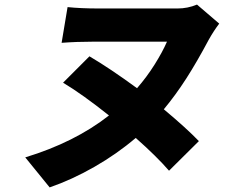

<svg xmlns="http://www.w3.org/2000/svg" viewBox="-20 -743 996 838"><path d="M839.8 -723 936.8 -639.9Q913 -608.7 891.3 -570Q839.5 -472.7 792.8 -400Q746.1 -327.4 695 -266Q793.3 -183.9 848 -127.1L717.7 2.1Q664.1 -60 572.4 -141Q490.4 -71 392 -14.7Q293.7 41.5 196.7 74.9L90.2 -56.1Q306.1 -121.8 455.6 -239Q340.9 -330.6 255.3 -382.1L370.4 -497.2Q460.9 -443.9 578.1 -358Q620.7 -407 654.8 -461.3Q688.9 -515.6 708.8 -561.1H386Q315.3 -561.1 248.9 -556.1L274.9 -712Q333.1 -706 409.8 -706H755Q799 -706 839.8 -723Z"/></svg>

Font: Karasuma Gothic
Style: Italic
Weight: 900
Italic angle: -9.39999°
Designer: Rasmus Andersson / Ryoko Nishizuka
Foundry: Genbu
Version: Version 1.00